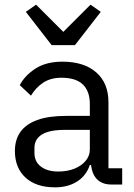

<svg xmlns="http://www.w3.org/2000/svg" viewBox="-20 -793 574 825"><path d="M505 0H460Q428 0 408 -13.5Q388 -27 379 -51Q370 -75 370 -106V-113L401 -84H366Q350 -37 310.5 -12.5Q271 12 217 12Q135 12 89.5 -30Q44 -72 44 -144Q44 -193 68 -226.5Q92 -260 140.5 -277.5Q189 -295 264 -295H366V-346Q366 -401 336 -430Q306 -459 244 -459Q198 -459 166 -438Q134 -417 113 -382L65 -427Q86 -468 132 -498Q178 -528 248 -528Q341 -528 393.5 -482Q446 -436 446 -354V-70H505ZM366 -235H260Q192 -235 160 -215Q128 -195 128 -157V-136Q128 -98 156 -77Q184 -56 230 -56Q270 -56 300.5 -68.5Q331 -81 348.5 -102.5Q366 -124 366 -150ZM302 -599H202L91 -742L135 -773L252 -656L369 -773L413 -742Z"/></svg>

Font: IBM Plex Sans
Style: Regular
Weight: 400
Designer: Mike Abbink, Paul van der Laan, Pieter van Rosmalen
Foundry: Bold Monday
Version: Version 3.201